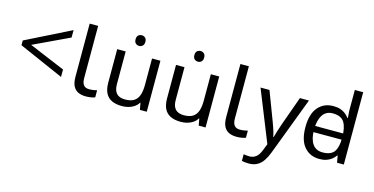

<svg xmlns="http://www.w3.org/2000/svg" viewBox="-92 -1234 3794 1949"><g transform="rotate(15 1804.5 -260.0)"><path d="M521 -116 50 -323V-373L521 -608V-530L144 -352L521 -194Z M815 10Q771 10 736.5 -4.5Q702 -19 682 -55.5Q662 -92 662 -157V-714H751V-165Q751 -117 769.5 -93Q788 -69 828 -69Q850 -69 873.5 -72.5Q897 -76 910 -80V-6Q896 1 868.5 5.5Q841 10 815 10Z M1205 -737Q1225 -737 1240.5 -723.5Q1256 -710 1256 -681Q1256 -653 1240.5 -639Q1225 -625 1205 -625Q1183 -625 1168 -639Q1153 -653 1153 -681Q1153 -710 1168 -723.5Q1183 -737 1205 -737ZM1453 -536V0H1381L1368 -71H1364Q1347 -43 1320 -25Q1293 -7 1261 1.5Q1229 10 1194 10Q1130 10 1086.5 -10.5Q1043 -31 1021 -74Q999 -117 999 -185V-536H1088V-191Q1088 -127 1117 -95Q1146 -63 1207 -63Q1267 -63 1301.5 -85.5Q1336 -108 1350.5 -151.5Q1365 -195 1365 -257V-536Z M1823 -737Q1843 -737 1858.5 -723.5Q1874 -710 1874 -681Q1874 -653 1858.5 -639Q1843 -625 1823 -625Q1801 -625 1786 -639Q1771 -653 1771 -681Q1771 -710 1786 -723.5Q1801 -737 1823 -737ZM2071 -536V0H1999L1986 -71H1982Q1965 -43 1938 -25Q1911 -7 1879 1.5Q1847 10 1812 10Q1748 10 1704.5 -10.5Q1661 -31 1639 -74Q1617 -117 1617 -185V-536H1706V-191Q1706 -127 1735 -95Q1764 -63 1825 -63Q1885 -63 1919.5 -85.5Q1954 -108 1968.5 -151.5Q1983 -195 1983 -257V-536Z M2399 10Q2355 10 2320.5 -4.5Q2286 -19 2266 -55.5Q2246 -92 2246 -157V-714H2335V-165Q2335 -117 2353.5 -93Q2372 -69 2412 -69Q2434 -69 2457.5 -72.5Q2481 -76 2494 -80V-6Q2480 1 2452.5 5.5Q2425 10 2399 10Z M2505 -536H2599L2715 -231Q2725 -204 2733.5 -179Q2742 -154 2749 -130.5Q2756 -107 2760 -85H2764Q2770 -110 2783 -150.5Q2796 -191 2810 -232L2919 -536H3014L2783 74Q2764 124 2738.5 161.5Q2713 199 2676.5 219.5Q2640 240 2588 240Q2564 240 2546 237.5Q2528 235 2515 232V162Q2526 164 2541.5 166Q2557 168 2574 168Q2605 168 2627.5 156.5Q2650 145 2666 123.5Q2682 102 2693 73L2721 2Z M3098 -238V-303H3474V-238ZM3269 10Q3169 10 3109 -59.5Q3049 -129 3049 -267Q3049 -405 3109.5 -475.5Q3170 -546 3270 -546Q3312 -546 3343 -535.5Q3374 -525 3397 -507Q3420 -489 3436 -467H3442Q3441 -480 3438.5 -505.5Q3436 -531 3436 -546V-760H3524V0H3453L3440 -72H3436Q3420 -49 3397 -30.5Q3374 -12 3342.5 -1Q3311 10 3269 10ZM3283 -63Q3368 -63 3402.5 -109.5Q3437 -156 3437 -250V-266Q3437 -366 3404 -419.5Q3371 -473 3282 -473Q3211 -473 3175.5 -416.5Q3140 -360 3140 -265Q3140 -169 3175.5 -116Q3211 -63 3283 -63Z"/></g></svg>

Font: hexuguzrati05
Style: Book
Weight: 400
Designer: Jelle Bosma - Monotype Design Team, Universal Thirst
Foundry: Monotype Imaging Inc.
Version: Version 2.106